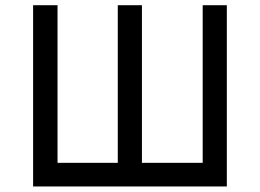

<svg xmlns="http://www.w3.org/2000/svg" viewBox="-20 -710 979 722"><path d="M513.7 -97.7H742.2V-690.4H760.7H762.7H765.6H769.5H771.5H779.3H786.1H792H798.8H806.6H815.4H833V-8.8H104.5V-690.4H123H126H129.9H138.7H148.4H155.3H162.1H169.9H177.7H196.3V-97.7H422.9V-690.4H441.4H444.3H447.3H457H466.8H473.6H480.5H488.3H496.1H513.7Z"/></svg>

Font: LeFont
Style: Default
Weight: 400
Designer: Leryon MEDIA
Version: Version 1.0